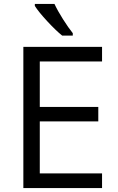

<svg xmlns="http://www.w3.org/2000/svg" viewBox="-20 -951 596 971"><path d="M496.1 0H98.1V-713.9H496.1V-640.1H181.2V-410.2H477.1V-336.9H181.2V-74.2H496.1ZM348.1 -771H294.4Q262.7 -796.4 219.2 -843.3Q175.8 -890.1 156.2 -920.9V-931.2H255.4Q271 -897.5 298.8 -853.5Q326.7 -809.6 348.1 -783.2Z"/></svg>

Font: OpenSans
Style: Regular
Weight: 400
Foundry: Ascender Corporation
Version: Version 1.10